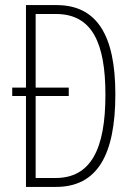

<svg xmlns="http://www.w3.org/2000/svg" viewBox="-20 -734 527 754"><path d="M202 -714H82V-390H28V-357H82V0H200C361 0 433 -124 433 -364C433 -595 361 -714 202 -714ZM200 -679C342 -679 394 -565 394 -362C394 -147 336 -35 198 -35H120V-357H250V-390H120V-679Z"/></svg>

Font: Noto Sans Kannada ExtraCondensed ExtraLight
Style: Regular
Weight: 200
Width: 2
Designer: Jelle Bosma - Monotype Design Team
Foundry: Monotype Imaging Inc.
Version: Version 2.005